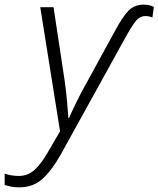

<svg xmlns="http://www.w3.org/2000/svg" viewBox="-124 -563 681 825"><path d="M-41 242Q18 242 58 206Q98 170 136 103L420 -411Q446 -457 462 -475.5Q478 -494 501 -494Q515 -494 531 -488L537 -533Q520 -543 494 -543Q454 -543 429 -518Q404 -493 371 -432L247 -205Q225 -167 203.5 -122.5Q182 -78 172 -55H170Q168 -82 164 -128Q160 -174 153 -222L106 -532H49L134 1L84 87Q54 140 25 166.5Q-4 193 -43 193Q-76 193 -104 183V232Q-91 236 -77 239Q-63 242 -41 242Z"/></svg>

Font: Noto Sans UI Light
Style: Italic
Weight: 300
Italic angle: -12°
Designer: Monotype Design Team
Foundry: Monotype Imaging Inc.
Version: Version 1.901